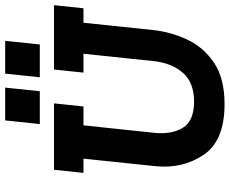

<svg xmlns="http://www.w3.org/2000/svg" viewBox="-93 -786 889 743"><g transform="rotate(-90 351.5 -414.5)"><path d="M424 -705 438 -839H565L551 -705ZM243 -705 257 -839H384L370 -705ZM454 -650H703L691 -536H635L607 -269Q600 -200 570.5 -136Q541 -72 480.5 -31Q420 10 320 10Q178 10 123.5 -71.5Q69 -153 80 -258L109 -536H54L66 -650H323L311 -536H238L209 -262Q202 -195 228.5 -151.5Q255 -108 330 -108Q404 -108 442 -152Q480 -196 487 -269L515 -536H442Z"/></g></svg>

Font: Zilla Slab
Style: Bold Italic
Weight: 700
Italic angle: -6°
Designer: Typotheque.com
Foundry: Typotheque type foundry
Version: Version 1.1; 2017; ttfautohint (v1.6)